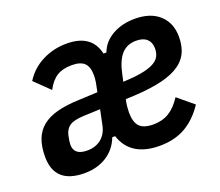

<svg xmlns="http://www.w3.org/2000/svg" viewBox="-97 -670 937 819"><g transform="rotate(-20 372.0 -261.0)"><path d="M202 -75Q240 -75 265.5 -95.5Q291 -116 299 -154L313 -222L237 -219Q193 -217 173.5 -204Q154 -191 148 -164Q142 -135 142 -123Q142 -75 202 -75ZM557 -444Q515 -444 490 -416Q465 -388 453 -330L446 -298Q495 -300 528.5 -306Q562 -312 583 -322.5Q604 -333 613 -348.5Q622 -364 622 -386Q622 -413 605.5 -428.5Q589 -444 557 -444ZM159 12Q23 12 23 -111Q23 -157 35.5 -190Q48 -223 74.5 -244.5Q101 -266 142 -277Q183 -288 241 -290L327 -294L335 -334Q338 -352 338 -367Q338 -405 320.5 -422.5Q303 -440 263 -440Q222 -440 195.5 -423.5Q169 -407 149 -369L82 -434Q112 -482 163 -508Q214 -534 274 -534Q387 -534 408 -440H421Q438 -485 482 -509.5Q526 -534 583 -534Q655 -534 695 -497Q735 -460 735 -397Q735 -352 718 -320.5Q701 -289 664.5 -268.5Q628 -248 570 -237.5Q512 -227 431 -225Q427 -209 425.5 -193.5Q424 -178 424 -167Q424 -122 443 -102.5Q462 -83 505 -83Q546 -83 576.5 -101.5Q607 -120 633 -160L704 -101Q666 -44 616.5 -16Q567 12 500 12Q368 12 334 -92H321Q302 -42 259 -15Q216 12 159 12Z"/></g></svg>

Font: IBM Plex Sans Cond SmBld
Style: Italic
Weight: 600
Width: 3
Italic angle: -11°
Designer: Mike Abbink, Paul van der Laan, Pieter van Rosmalen
Foundry: Bold Monday
Version: Version 1.3